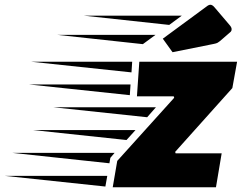

<svg xmlns="http://www.w3.org/2000/svg" viewBox="-324 -789 1019 809"><path d="M151 0 170 -111 410 -377 408 -383H253L263 -529H675L655 -418L414 -149L416 -143H610L586 0ZM230 -484 -194 -529H233ZM223 -388 -201 -433H226ZM296 -295 -99 -337H333ZM209 -199 -185 -241H247ZM137 -101 -273 -145H159L141 -124ZM120 -3 -304 -48H128ZM577 -604 403 -569 362 -626 551 -765Q557 -769 562 -769Q571 -769 580 -758L643 -684Q652 -674 652 -666Q652 -662 651 -659.5Q650 -657 648 -655L603 -616Q598 -612 593 -609Q588 -606 577 -604ZM389 -684 29 -723H442ZM278 -603 -82 -642H331Z"/></svg>

Font: Faster One
Style: Regular
Weight: 400
Designer: Eduardo Rodriguez Tunni
Foundry: Eduardo Rodriguez Tunni
Version: Version 1.003; ttfautohint (v1.8.4.7-5d5b);gftools[0.9.23]